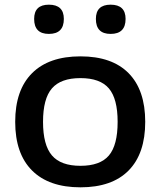

<svg xmlns="http://www.w3.org/2000/svg" viewBox="-20 -791 687 821"><path d="M189 -646Q126 -646 126 -710Q126 -771 189 -771Q253 -771 253 -710Q253 -646 189 -646ZM453 -646Q390 -646 390 -710Q390 -771 453 -771Q517 -771 517 -710Q517 -646 453 -646ZM324 10Q189 10 117 -62Q45 -134 45 -270Q45 -406 117 -478Q189 -550 324 -550Q459 -550 530 -478Q601 -406 601 -270Q601 -134 530 -62Q459 10 324 10ZM324 -82Q408 -82 445.5 -126Q483 -170 483 -270Q483 -369 445.5 -413Q408 -457 324 -457Q240 -457 202 -413Q164 -369 164 -270Q164 -171 202 -126.5Q240 -82 324 -82Z"/></svg>

Font: Encode Sans Wide
Style: Medium
Weight: 500
Designer: Pablo Impallari, Andres Torresi
Foundry: Pablo Impallari, Andres Torresi
Version: Version 1.000; ttfautohint (v1.00) -l 8 -r 50 -G 200 -x 14 -